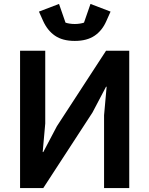

<svg xmlns="http://www.w3.org/2000/svg" viewBox="-20 -956 759 976"><path d="M82 0V-698H210V-328L197 -183H200L269 -314L519 -698H637V0H509V-370L522 -515H519L450 -384L200 0ZM360 -748Q298 -748 259.5 -774.5Q221 -801 199 -850L178 -897L280 -936L313 -841Q321 -838 334 -836Q347 -834 360 -834Q373 -834 386 -836Q399 -838 407 -841L440 -936L542 -897L521 -850Q500 -801 461 -774.5Q422 -748 360 -748Z"/></svg>

Font: IBM Plex Sans SemiBold
Style: Regular
Weight: 600
Designer: Mike Abbink, Paul van der Laan, Pieter van Rosmalen
Foundry: Bold Monday
Version: Version 3.201